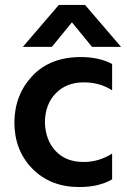

<svg xmlns="http://www.w3.org/2000/svg" viewBox="-20 -745 510 774"><path d="M432 -487V-381Q382 -413 318 -413Q248 -413 205 -369Q162 -325 161 -252Q163 -180 204.5 -136Q246 -92 317 -92Q379 -92 432 -126V-22Q379 9 300 9Q183 9 110.5 -65Q38 -139 38 -252Q39 -363 110.5 -439Q182 -515 306 -515Q380 -515 432 -487ZM217 -725H323L468 -556H351L270 -655L189 -556H72Z"/></svg>

Font: Hind Semibold
Style: Regular
Weight: 600
Designer: Manushi Parikh, Satya Rajpurohit
Foundry: Indian Type Foundry
Version: Version 1.201;PS 1.0;hotconv 1.0.78;makeotf.lib2.5.61930; tt